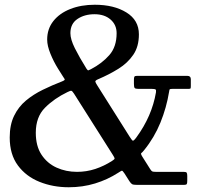

<svg xmlns="http://www.w3.org/2000/svg" viewBox="-20 -780 910 810"><path d="M558.5 -460H770Q785 -460 785 -446V-417Q785 -408 783.5 -406.5Q782 -405 773 -405H707Q697.5 -405 696 -403.2Q694.5 -401.5 693.5 -393.5Q682.5 -326 656.8 -262.8Q631 -199.5 588 -146.5Q580 -136.5 576.2 -134.2Q572.5 -132 580.5 -119L614 -66Q618.5 -59 622 -57Q625.5 -55 637.5 -55H755Q765 -55 767.5 -51.5Q770 -48 770 -37.5V-17.5Q770 -7.5 768 -3.8Q766 0 756 0H560Q543 0 537.8 -2.8Q532.5 -5.5 526 -15.5L505 -48.5Q497 -61 493.5 -59.8Q490 -58.5 478.5 -51Q433.5 -22 381 -6Q328.5 10 270 10Q203.5 10 146.8 -12.8Q90 -35.5 55.5 -82Q21 -128.5 21 -200Q21 -253.5 39.5 -291.5Q58 -329.5 89.5 -355.8Q121 -382 160.5 -401.2Q200 -420.5 241.5 -436.5Q255.5 -442 252.8 -446.2Q250 -450.5 243 -461.5L225 -490Q206.5 -519.5 192.8 -553.2Q179 -587 179 -613Q179 -658 205 -691Q231 -724 276.5 -742Q322 -760 380 -760Q460.5 -760 513.2 -727.5Q566 -695 566 -635Q566 -583.5 542.2 -548.8Q518.5 -514 479.5 -489.8Q440.5 -465.5 394.5 -446Q381.5 -440.5 382.2 -435.8Q383 -431 390.5 -419.5L526.5 -204Q536.5 -188 540.2 -186.5Q544 -185 555.5 -200.5Q621 -290 638 -390.5Q639.5 -400.5 636 -402.8Q632.5 -405 621 -405H564Q551 -405 548 -409Q545 -413 545 -426.5V-444Q545 -453.5 547.2 -456.8Q549.5 -460 558.5 -460ZM472 -640Q472 -675.5 446.2 -697.8Q420.5 -720 379 -720Q336.5 -720 306.8 -700Q277 -680 277 -640Q277 -614 295.8 -576.5Q314.5 -539 345 -490Q350 -482.5 352.8 -483.2Q355.5 -484 363.5 -488Q410.5 -512.5 441.2 -547.5Q472 -582.5 472 -640ZM264.5 -391.5Q208.5 -364.5 169.8 -325.5Q131 -286.5 131 -220Q131 -164 155 -127.5Q179 -91 218.5 -73Q258 -55 305 -55Q345 -55 382 -67.2Q419 -79.5 452.5 -101Q464 -108 463.5 -111.8Q463 -115.5 456 -126.5L292.5 -384.5Q285 -396 281.2 -397Q277.5 -398 264.5 -391.5Z"/></svg>

Font: Besley* Condensed
Style: Regular
Weight: 400
Width: 3
Designer: Owen Earl
Foundry: indestructible type*
Version: Version 3.000; ttfautohint (v1.8.3)